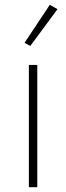

<svg xmlns="http://www.w3.org/2000/svg" viewBox="-20 -778 275 798"><path d="M100 0V-508H135V0ZM106 -587 82 -600 187 -758 219 -740Z"/></svg>

Font: Plexus Sans ExtraLight
Style: Regular
Weight: 250
Version: Version 2.001;PS 002.001;hotconv 1.0.70;makeotf.lib2.5.58329